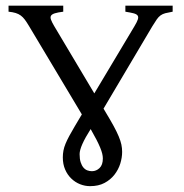

<svg xmlns="http://www.w3.org/2000/svg" viewBox="-20 -635 641 670"><path d="M338.9 -82Q338.9 -89.8 336.7 -98.9Q334.5 -107.9 329.6 -119.9Q324.7 -131.8 316.7 -147.5Q308.6 -163.1 296.4 -184.6Q257.8 -124 257.8 -97.2Q257.8 -80.1 261.5 -68.8Q265.1 -57.6 271 -50.5Q276.9 -43.5 284.7 -40.5Q292.5 -37.6 300.8 -37.6Q315.9 -37.6 327.4 -48.6Q338.9 -59.6 338.9 -82ZM582.5 -594.2Q566.4 -591.3 556.9 -588.9Q547.4 -586.4 540.3 -581.3Q533.2 -576.2 527.1 -567.4Q521 -558.6 511.7 -543.5L341.3 -255.9L349.1 -242.7Q365.7 -215.3 376.7 -195.1Q387.7 -174.8 394.3 -158.9Q400.9 -143.1 403.6 -130.4Q406.2 -117.7 406.2 -105Q406.2 -85 399.7 -64Q393.1 -43 379.4 -25.4Q365.7 -7.8 344.7 3.4Q323.7 14.6 294.4 14.6Q276.4 14.6 259.3 7.8Q242.2 1 228.8 -12Q215.3 -24.9 207.3 -43.5Q199.2 -62 199.2 -85.9Q199.2 -98.1 201.4 -109.6Q203.6 -121.1 208.7 -133.5Q213.9 -146 221.9 -160.9Q230 -175.8 241.2 -194.8L265.6 -235.8L81.1 -544.4Q73.2 -557.6 66.7 -566.4Q60.1 -575.2 52.5 -580.8Q44.9 -586.4 34.7 -589.6Q24.4 -592.8 9.8 -594.2V-615.2H200.7V-594.2Q181.6 -591.8 171.4 -588.6Q161.1 -585.4 158 -580.1Q154.8 -574.7 158 -566.2Q161.1 -557.6 168.9 -544.4L309.1 -309.1L449.2 -543.5Q458 -558.1 460.9 -566.9Q463.9 -575.7 460.2 -580.8Q456.5 -585.9 446 -588.6Q435.5 -591.3 417.5 -594.2V-615.2H582.5V-594.2Z"/></svg>

Font: Gentium
Style: Regular
Weight: 400
Designer: J. Victor Gaultney
Version: Version 1.03; 2011; OFL 1.1 release